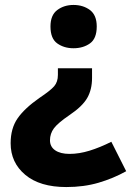

<svg xmlns="http://www.w3.org/2000/svg" viewBox="-20 -573 530 776"><path d="M352 -258Q352 -211 332.5 -177Q313 -143 261 -108Q214 -76 198 -54.5Q182 -33 182 -6Q182 20 203 34.5Q224 49 261 49Q300 49 342 36Q384 23 430 0L490 119Q438 148 378.5 165.5Q319 183 248 183Q141 183 82 133.5Q23 84 23 6Q23 -54 51 -94.5Q79 -135 139 -177Q184 -207 199 -224.5Q214 -242 214 -270V-297H352ZM371 -466Q371 -417 343.5 -397.5Q316 -378 277 -378Q239 -378 211.5 -397.5Q184 -417 184 -466Q184 -512 211.5 -532.5Q239 -553 277 -553Q316 -553 343.5 -532.5Q371 -512 371 -466Z"/></svg>

Font: Noto Sans Gujarati ExtraBold
Style: Regular
Weight: 800
Designer: Jelle Bosma - Monotype Design Team, Universal Thirst
Foundry: Monotype Imaging Inc.
Version: Version 2.106; ttfautohint (v1.8.4.7-5d5b)